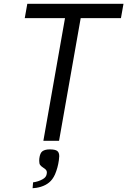

<svg xmlns="http://www.w3.org/2000/svg" viewBox="-20 -745 674 1016"><path d="M324 -649H111L124.5 -725H633.5L620 -649H407L292.5 0H209.5ZM205.5 203.5Q214.5 198.5 219.8 192.2Q225 186 227 176.5L228 168Q228 162 225.5 157.2Q223 152.5 217 148L207 141Q197 134.5 192.2 127.8Q187.5 121 187.5 106Q187.5 99 188 94.5Q191.5 64 205.2 54.8Q219 45.5 243.5 45.5Q271.5 45.5 282.5 53.5Q293.5 61.5 293.5 81.5Q293.5 87 291.5 103Q286 143 271 178Q258.5 205.5 240 220.5Q222 235.5 196 243.5Q184.5 247 172 249Q159.5 251 152.5 251L155 220Q183.5 216 205.5 203.5Z"/></svg>

Font: JuliaMono
Style: Italic
Weight: 400
Italic angle: -9°
Monospace: yes
Designer: cormullion
Foundry: corm
Version: Version 0.057; ttfautohint (v1.8.4)